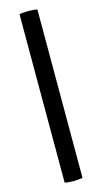

<svg xmlns="http://www.w3.org/2000/svg" viewBox="-140 -821 535 1008"><g transform="rotate(-15 128.0 -317.0)"><path d="M79.2 -774.3Q90.1 -776.9 104.1 -777.8Q118.1 -778.7 127.8 -778.7Q139.2 -778.7 151.8 -777.8Q164.4 -776.9 176.3 -774.3V140.7Q164.4 143.1 151.8 144.2Q139.2 145.3 127.8 145.3Q118.1 145.3 104.1 144.2Q90.1 143.1 79.2 140.7Z"/></g></svg>

Font: Signika SC
Style: Regular
Weight: 300
Designer: Anna Giedryś
Foundry: Anna Giedryś
Version: Version 2.000